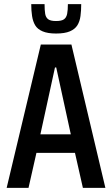

<svg xmlns="http://www.w3.org/2000/svg" viewBox="-20 -902 538 922"><path d="M12 0 176 -688H323L486 0H378L340 -168H155L117 0ZM174 -257H320L250 -578H244ZM249 -741Q209 -741 184.5 -751.5Q160 -762 149 -780.5Q138 -799 134 -825Q130 -851 130 -882H194Q194 -853 197 -835.5Q200 -818 211.5 -809.5Q223 -801 249 -801Q276 -801 287.5 -809.5Q299 -818 302.5 -836Q306 -854 306 -882H370Q370 -851 366.5 -825Q363 -799 351.5 -780.5Q340 -762 315.5 -751.5Q291 -741 249 -741Z"/></svg>

Font: Saira Condensed SemiBold
Style: Regular
Weight: 600
Width: 3
Designer: Hector Gatti with collaboration of the Omnibus-Type team
Foundry: Omnibus-Type
Version: Version 1.100